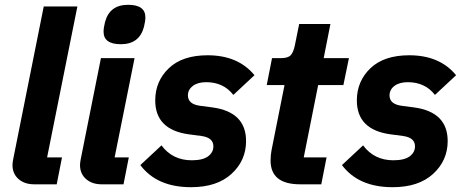

<svg xmlns="http://www.w3.org/2000/svg" viewBox="-20 -767 1938 799"><path d="M216 0H122Q82 0 57 -22Q32 -44 32 -80Q32 -90 35 -105L162 -740H302L176 -112H238Z M483 -583Q411 -583 411 -635Q411 -651 417 -675Q436 -747 513 -747Q585 -747 585 -695Q585 -679 579 -655Q560 -583 483 -583ZM494 0H403Q363 0 338 -22Q313 -44 313 -80Q313 -90 316 -105L400 -525H540L457 -112H516Z M775 12Q633 12 564 -80L652 -162Q698 -100 778 -100Q824 -100 846 -116.5Q868 -133 868 -158Q868 -194 819 -201L766 -208Q626 -227 626 -349Q626 -429 682.5 -483Q739 -537 844 -537Q971 -537 1039 -454L951 -372Q910 -425 838 -425Q803 -425 782.5 -409.5Q762 -394 762 -370Q762 -334 811 -327L864 -320Q1004 -301 1004 -180Q1004 -99 943.5 -43.5Q883 12 775 12Z M1317 0H1229Q1106 0 1106 -99Q1106 -122 1110 -142L1164 -413H1090L1112 -525H1148Q1178 -525 1189.5 -537Q1201 -549 1207 -578L1225 -667H1355L1327 -525H1432L1409 -413H1304L1244 -112H1339Z M1614 12Q1472 12 1403 -80L1491 -162Q1537 -100 1617 -100Q1663 -100 1685 -116.5Q1707 -133 1707 -158Q1707 -194 1658 -201L1605 -208Q1465 -227 1465 -349Q1465 -429 1521.5 -483Q1578 -537 1683 -537Q1810 -537 1878 -454L1790 -372Q1749 -425 1677 -425Q1642 -425 1621.5 -409.5Q1601 -394 1601 -370Q1601 -334 1650 -327L1703 -320Q1843 -301 1843 -180Q1843 -99 1782.5 -43.5Q1722 12 1614 12Z"/></svg>

Font: Aneliza
Style: Bold Italic
Weight: 700
Italic angle: -11.31°
Designer: Mike Abbink, Paul van der Laan, Pieter van Rosmalen
Foundry: Bold Monday
Version: Version 3.0